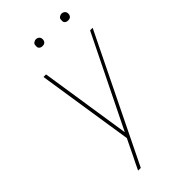

<svg xmlns="http://www.w3.org/2000/svg" viewBox="-276 -986 1060 1060"><g transform="rotate(-45 253.5 -456.0)"><path d="M148 0H127Q135 -18 144 -36Q153 -54 162 -72L210 -171L123 -735H143L225 -202L487 -735H507ZM440 -859Q434 -859 428.5 -861Q423 -863 419 -867.5Q415 -872 414.5 -878.5Q414 -885 415 -891Q415 -896 417.5 -900Q420 -904 424 -906.5Q428 -909 432 -910.5Q436 -912 441 -912Q447 -912 452.5 -909.5Q458 -907 462 -902.5Q466 -898 467 -891.5Q468 -885 467 -879Q466 -874 463.5 -870Q461 -866 457.5 -863.5Q454 -861 449.5 -860Q445 -859 440 -859ZM240 -859Q234 -859 228.5 -861Q223 -863 219 -867.5Q215 -872 214.5 -878.5Q214 -885 215 -891Q215 -896 217.5 -900Q220 -904 224 -906.5Q228 -909 232 -910.5Q236 -912 241 -912Q247 -912 252.5 -909.5Q258 -907 262 -902.5Q266 -898 267 -891.5Q268 -885 267 -879Q266 -874 263.5 -870Q261 -866 257.5 -863.5Q254 -861 249.5 -860Q245 -859 240 -859Z"/></g></svg>

Font: Iosevka Thin Oblique
Style: Regular
Weight: 100
Italic angle: -9°
Monospace: yes
Designer: Belleve Invis
Foundry: Belleve Invis
Version: Version 32.5.0; ttfautohint (v1.8.4)